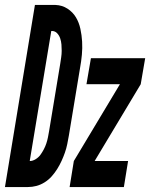

<svg xmlns="http://www.w3.org/2000/svg" viewBox="-66 -755 606 775"><path d="M-46 0 75 -735H158Q185 -734 206.5 -720Q228 -706 240.5 -685Q253 -664 258.5 -638.5Q264 -613 265.5 -587Q267 -561 264.5 -534Q262 -507 257 -480L212 -208Q209 -191 205.5 -173.5Q202 -156 196 -139Q190 -122 182.5 -105.5Q175 -89 165 -73Q155 -57 142.5 -43Q130 -29 114 -19Q98 -9 81 -4.5Q64 0 46 0ZM54 -105Q66 -105 78 -112.5Q90 -120 97.5 -130.5Q105 -141 111 -152.5Q117 -164 121 -176Q125 -188 127.5 -200.5Q130 -213 132 -225L177 -497Q179 -510 181 -523.5Q183 -537 183 -550Q183 -563 182 -575.5Q181 -588 177 -600Q173 -612 164.5 -621Q156 -630 143 -630H141ZM215 0 232 -105 418 -415H283L301 -520H520L502 -415L316 -105H451L434 0Z"/></svg>

Font: Iosevka Extrabold
Style: Italic
Weight: 800
Italic angle: -9°
Monospace: yes
Designer: Belleve Invis
Foundry: Belleve Invis
Version: Version 32.5.0; ttfautohint (v1.8.4)